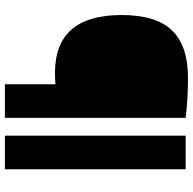

<svg xmlns="http://www.w3.org/2000/svg" viewBox="-22 -768 790 786"><g transform="rotate(90 373.0 -375.0)"><path d="M325 0V-207Q301.5 -205 278.5 -205Q41.5 -205 41.5 -477.5Q41.5 -619 104.5 -684.2Q167.5 -749.5 298 -749.5Q340 -749.5 381.5 -747.2Q423 -745 462.5 -740V0ZM535.5 0V-740H673V0Z"/></g></svg>

Font: Encode Sans Expanded ExtraBold
Style: Regular
Weight: 800
Width: 7
Designer: Multiple Designers
Foundry: Impallari Type
Version: Version 3.000; ttfautohint (v1.8.3) -l 8 -r 50 -G 200 -x 14 